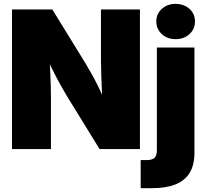

<svg xmlns="http://www.w3.org/2000/svg" viewBox="-20 -777 1080 1001"><path d="M42.5 0V-727.5H252.9L428.7 -441.9Q444.8 -415 463.6 -380.9Q482.4 -346.7 501.5 -306.4Q520.5 -266.1 538.6 -221.7L517.1 -190.4Q514.6 -230 512.2 -281Q509.8 -332 508.1 -380.9Q506.3 -429.7 506.3 -460.9V-727.5H709.5V0H499L335.4 -265.6Q314.9 -299.3 293.7 -337.4Q272.5 -375.5 250.2 -420.7Q228 -465.8 203.1 -517.6L234.4 -524.4Q238.3 -473.1 241 -423.1Q243.7 -373 244.6 -332Q245.6 -291 245.6 -265.6V0ZM797.9 -529.3H993.7V18.6Q993.7 85 967.8 125.7Q941.9 166.5 892.6 185.3Q843.3 204.1 772.9 204.1H713.4V57.6H743.7Q773.9 57.6 785.9 45.7Q797.9 33.7 797.9 6.3ZM896 -572.8Q852.5 -572.8 823.7 -599.1Q794.9 -625.5 794.9 -665Q794.9 -704.6 823.7 -730.7Q852.5 -756.8 895.5 -756.8Q939 -756.8 967.8 -730.7Q996.6 -704.6 996.6 -665Q996.6 -625.5 967.8 -599.1Q939 -572.8 896 -572.8Z"/></svg>

Font: Inter 24pt Black
Style: Regular
Weight: 900
Designer: Rasmus Andersson
Foundry: rsms
Version: Version 4.001;git-66647c0bb